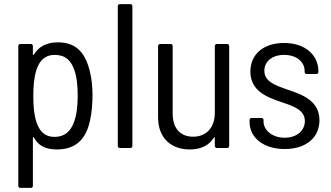

<svg xmlns="http://www.w3.org/2000/svg" viewBox="-20 -720 1609 934"><path d="M417 -373C393 -472 344 -514 261 -514C205 -514 168 -492 145 -455C143 -452 140 -452 140 -456V-496C140 -502 136 -506 130 -506H79C73 -506 69 -502 69 -496V184C69 190 73 194 79 194H130C136 194 140 190 140 184V-50C140 -54 143 -55 145 -51C165 -14 198 7 256 7C345 7 399 -38 419 -139C427 -175 430 -223 430 -258C430 -293 427 -332 417 -373ZM338 -121C322 -80 293 -54 245 -54C198 -54 173 -81 158 -124C146 -159 142 -204 142 -253C142 -302 146 -346 157 -379C172 -425 198 -453 246 -453C299 -453 326 -425 342 -378C354 -345 358 -301 358 -253C358 -201 352 -156 338 -121Z M563 0H614C620 0 624 -4 624 -10V-690C624 -696 620 -700 614 -700H563C557 -700 553 -696 553 -690V-10C553 -4 557 0 563 0Z M1025 -496V-171C1025 -100 984 -55 920 -55C857 -55 820 -96 820 -167V-496C820 -502 816 -506 810 -506H759C753 -506 749 -502 749 -496V-149C749 -44 817 7 903 7C955 7 996 -11 1020 -50C1022 -53 1025 -53 1025 -49V-10C1025 -4 1029 0 1035 0H1085C1091 0 1095 -4 1095 -10V-496C1095 -502 1091 -506 1085 -506H1035C1029 -506 1025 -502 1025 -496Z M1365 5C1468 5 1534 -50 1534 -135C1534 -231 1448 -261 1376 -285C1316 -306 1266 -324 1266 -376C1266 -421 1304 -453 1362 -453C1424 -453 1462 -418 1462 -374V-370C1462 -364 1466 -360 1472 -360H1519C1525 -360 1529 -364 1529 -370V-372C1529 -453 1464 -511 1362 -511C1264 -511 1198 -458 1198 -372C1198 -277 1279 -247 1350 -223C1409 -203 1463 -185 1463 -131C1463 -85 1424 -50 1365 -50C1304 -50 1262 -87 1262 -129V-136C1262 -142 1258 -146 1252 -146H1204C1198 -146 1194 -142 1194 -136V-127C1194 -51 1261 5 1365 5Z"/></svg>

Font: Barlow Semi Condensed
Style: Regular
Weight: 400
Width: 4
Designer: Jeremy Tribby
Foundry: Tribby Type
Version: Version 1.422;hotconv 1.0.109;makeotfexe 2.5.65596